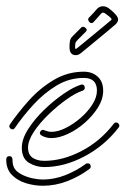

<svg xmlns="http://www.w3.org/2000/svg" viewBox="-40 -597 403 616"><path d="M125 -154Q107 -154 94 -162Q88 -165 88 -170Q88 -175 92.5 -178.5Q97 -182 103 -179Q115 -174 125 -174Q146 -174 171 -186.5Q196 -199 219 -219Q242 -239 256.5 -262Q271 -285 271 -306Q271 -347 229 -347Q182 -347 141.5 -322.5Q101 -298 67.5 -261.5Q34 -225 8 -187Q5 -182 0 -182Q-5 -182 -8.5 -187Q-12 -192 -8 -198Q18 -236 53 -275Q88 -314 132.5 -340.5Q177 -367 229 -367Q256 -367 273.5 -351Q291 -335 291 -306Q291 -279 274.5 -252.5Q258 -226 232.5 -203.5Q207 -181 178 -167.5Q149 -154 125 -154ZM102 -61Q75 -61 52.5 -75Q30 -89 30 -123Q30 -151 50.5 -183Q71 -215 101.5 -244.5Q132 -274 164 -296Q196 -318 219 -325Q220 -325 220.5 -325.5Q221 -326 222 -326Q232 -326 232 -315Q232 -309 225 -306Q203 -299 173.5 -278Q144 -257 115.5 -229.5Q87 -202 68.5 -174Q50 -146 50 -123Q50 -101 64.5 -91Q79 -81 102 -81Q161 -81 221.5 -112.5Q282 -144 325 -200Q328 -204 332 -204Q338 -204 341.5 -198.5Q345 -193 340 -187Q295 -129 230.5 -95Q166 -61 102 -61ZM97 -1Q71 -1 44 -9Q17 -17 -1.5 -35.5Q-20 -54 -20 -85Q-20 -96 -10 -96Q0 -96 0 -85Q0 -66 7.5 -55Q15 -44 34 -35Q49 -28 66.5 -24.5Q84 -21 97 -21Q134 -21 169.5 -35Q205 -49 235 -71Q237 -73 241 -73Q251 -73 251 -63Q251 -58 247 -55Q215 -31 176.5 -16Q138 -1 97 -1ZM203 -420Q183 -420 183 -446Q183 -458 184.5 -466Q186 -474 194 -482L221 -509Q222 -511 226 -511Q231 -511 236 -506Q241 -501 235 -495L210 -470Q203 -463 202 -458.5Q201 -454 201 -446Q201 -440 202.5 -440Q204 -440 208 -443Q212 -446 227 -458.5Q242 -471 260.5 -486Q279 -501 295 -514.5Q311 -528 317 -533Q317 -533 317.5 -533.5Q318 -534 318 -535Q318 -537 314.5 -540.5Q311 -544 300 -552Q291 -560 285 -554Q266 -532 259 -525Q257 -523 254 -523Q248 -523 244.5 -529.5Q241 -536 245 -540Q253 -548 259.5 -555Q266 -562 269 -566Q278 -577 290 -577Q302 -577 312 -568Q339 -547 339 -534Q339 -527 331 -519Q324 -513 308 -499.5Q292 -486 273 -470.5Q254 -455 239 -442.5Q224 -430 220 -427Q212 -420 203 -420Z"/></svg>

Font: Neonderthaw
Style: Regular
Weight: 400
Designer: Robert E. Leuschke
Foundry: Robert E. Leuschke
Version: Version 1.010; ttfautohint (v1.8.3)